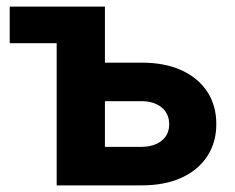

<svg xmlns="http://www.w3.org/2000/svg" viewBox="-20 -559 709 579"><path d="M9.3 -428.7V-539.1H202.6V-428.7ZM245.6 -370.1H407.2Q477.5 -370.1 527.8 -346.9Q578.1 -323.7 605.2 -282.2Q632.3 -240.7 632.3 -184.6Q632.3 -129.9 605.2 -88.1Q578.1 -46.4 527.8 -23.2Q477.5 0 407.2 0H150.9V-539.1H296.4V-116.2H405.8Q444.3 -116.2 467.3 -134.5Q490.2 -152.8 490.2 -184.1Q490.2 -216.3 467.3 -235.1Q444.3 -253.9 405.8 -253.9H245.6Z"/></svg>

Font: Inter 18pt
Style: Bold
Weight: 700
Designer: Rasmus Andersson
Foundry: rsms
Version: Version 4.001;git-66647c0bb